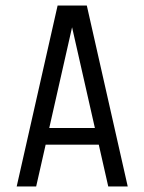

<svg xmlns="http://www.w3.org/2000/svg" viewBox="-20 -670 519 690"><path d="M187 -650H292L439 0H369L335 -150H144L110 0H40ZM239 -572 157 -210H321Z"/></svg>

Font: Unica One
Style: Regular
Weight: 400
Designer: Eduardo Rodriguez Tunni
Foundry: Eduardo Rodriguez Tunni
Version: Version 1.001